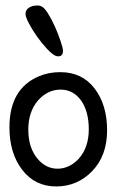

<svg xmlns="http://www.w3.org/2000/svg" viewBox="-20 -661 406 692"><path d="M72 -611Q72 -625 84 -633Q96 -641 112 -641Q116 -641 119 -641Q122 -641 127 -639Q138 -636 152 -614Q166 -592 178 -565Q190 -538 198.5 -512.5Q207 -487 207 -478Q207 -458 190 -458Q186 -458 180 -460Q167 -466 148.5 -486Q130 -506 113 -530Q96 -554 84 -577Q72 -600 72 -611ZM120 -386Q155 -401 197 -401Q276 -401 321 -342Q366 -283 366 -191.5Q366 -100 312.5 -44.5Q259 11 182.5 11Q106 11 60 -49Q14 -109 14 -202Q14 -341 120 -386ZM117 -299Q82 -258 82 -194Q82 -128 116 -88Q146 -53 187.5 -53Q229 -53 263 -88Q300 -129 300 -194.5Q300 -260 272 -299Q244 -338 198 -338Q152 -338 117 -299Z"/></svg>

Font: Scratch Savers
Style: Book
Weight: 400
Designer: Pablo Impallari, Rodrigo Fuenzalida, Brenda Gallo
Foundry: Pablo Impallari, Rodrigo Fuenzalida, Brenda Gallo
Version: Version 4.0b1